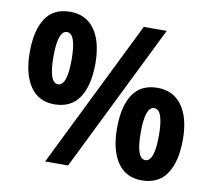

<svg xmlns="http://www.w3.org/2000/svg" viewBox="-80 -816 1014 916"><g transform="rotate(10 426.5 -357.5)"><path d="M189 -724Q266 -724 307.5 -665Q349 -606 349 -501Q349 -395 309.5 -335.5Q270 -276 189 -276Q112 -276 71.5 -336Q31 -396 31 -501Q31 -607 69.5 -665.5Q108 -724 189 -724ZM657 -714 305 0H194L546 -714ZM190 -626Q146 -626 146 -500Q146 -373 190 -373Q234 -373 234 -500Q234 -626 190 -626ZM662 -439Q739 -439 781 -380Q823 -321 823 -216Q823 -110 783.5 -50.5Q744 9 662 9Q585 9 544.5 -51Q504 -111 504 -216Q504 -323 543 -381Q582 -439 662 -439ZM663 -341Q619 -341 619 -215Q619 -89 663 -89Q707 -89 707 -215Q707 -341 663 -341Z"/></g></svg>

Font: Noto Sans Ethiopic SemiCondensed
Style: Bold
Weight: 700
Width: 4
Designer: Monotype Design Team
Foundry: Monotype Imaging Inc.
Version: Version 2.102; ttfautohint (v1.8.4.7-5d5b)